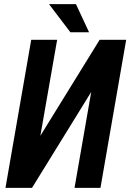

<svg xmlns="http://www.w3.org/2000/svg" viewBox="-20 -902 627 922"><path d="M458.5 -710.9 173.8 -250 254.4 -710.9H129.9L6.3 0H133.8L418 -460.4L337.9 0H462.4L585.9 -710.9ZM407.7 -747.1 344.7 -882.3H215.3L317.9 -747.1Z"/></svg>

Font: Roboto Mono SemiBold
Style: Italic
Weight: 600
Italic angle: -10°
Monospace: yes
Designer: Google
Version: Version 3.000